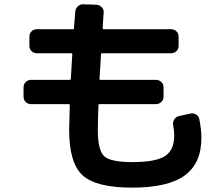

<svg xmlns="http://www.w3.org/2000/svg" viewBox="-20 -816 1040 896"><path d="M125 -330.1Q110.4 -330.1 100.1 -339.8Q89.8 -349.6 89.8 -365.2V-408.2Q89.8 -422.9 100.1 -433.1Q110.4 -443.4 125 -443.4H305.7Q310.5 -443.4 310.5 -449.2Q313.5 -502.9 317.4 -563.5Q317.4 -567.4 313.5 -567.4H152.3Q137.7 -567.4 127.4 -577.1Q117.2 -586.9 117.2 -601.6V-644.5Q117.2 -659.2 127 -669.4Q136.7 -679.7 152.3 -679.7H320.3Q325.2 -679.7 325.2 -684.6Q329.1 -734.4 331.1 -760.7Q332 -775.4 342.8 -786.1Q353.5 -796.9 369.1 -795.9L430.7 -793.9Q444.3 -793 454.6 -782.7Q464.8 -772.5 463.9 -757.8Q462.9 -746.1 461.4 -721.7Q460 -697.3 459 -684.6Q459 -679.7 462.9 -679.7H778.3Q793 -679.7 803.2 -669.9Q813.5 -660.2 813.5 -644.5V-601.6Q813.5 -586.9 803.2 -577.1Q793 -567.4 778.3 -567.4H456.1Q451.2 -567.4 451.2 -560.5Q450.2 -538.1 447.8 -500Q445.3 -461.9 444.3 -449.2Q444.3 -443.4 449.2 -443.4H708Q722.7 -443.4 732.9 -433.1Q743.2 -422.9 743.2 -408.2V-365.2Q743.2 -350.6 732.9 -340.3Q722.7 -330.1 708 -330.1H444.3Q439.5 -330.1 439.5 -326.2Q437.5 -282.2 436.5 -210Q436.5 -115.2 465.8 -87.4Q495.1 -59.6 596.7 -59.6Q708 -59.6 750.5 -87.9Q793 -116.2 793 -182.6Q793 -206.1 788.1 -231.4Q785.2 -245.1 793 -258.3Q800.8 -271.5 815.4 -274.4L869.1 -286.1Q882.8 -289.1 895 -281.7Q907.2 -274.4 910.2 -259.8Q919.9 -210 919.9 -172.9Q919.9 -53.7 841.8 2.9Q763.7 59.6 596.7 59.6Q428.7 59.6 365.7 2.4Q302.7 -54.7 302.7 -210Q302.7 -228.5 304.2 -270Q305.7 -311.5 305.7 -326.2Q305.7 -330.1 300.8 -330.1Z"/></svg>

Font: Rounded-L Mgen+ 1m bold
Style: Bold
Weight: 700
Designer: [Source Han Sans]
Ryoko NISHIZUKA  (kana & ideographs); Paul D. Hunt (Latin, Greek & Cyrillic); Wenlong ZHANG  (bopomofo
Version: Version 1.059.20150602